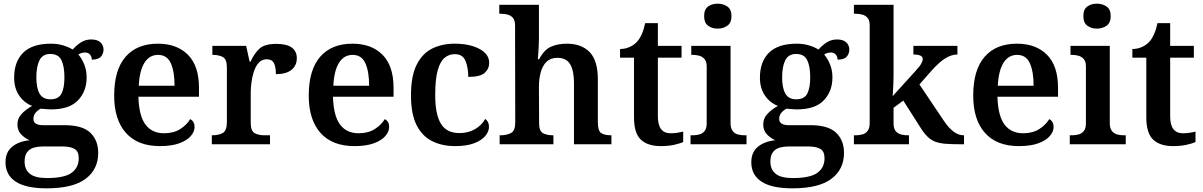

<svg xmlns="http://www.w3.org/2000/svg" viewBox="-20 -786 6554 1046"><path d="M234 240Q121 240 65.5 203.5Q10 167 10 98Q10 43 46 13.5Q82 -16 141 -22Q117 -32 96 -53Q75 -74 75 -109Q75 -140 96.5 -164Q118 -188 155 -209Q111 -226 84 -266Q57 -306 57 -363Q57 -450 106.5 -499Q156 -548 258 -548Q294 -548 325 -538.5Q356 -529 376 -516Q397 -540 421.5 -555.5Q446 -571 477 -571Q511 -571 527.5 -555Q544 -539 544 -516Q544 -494 530 -477.5Q516 -461 480 -461Q480 -478 470 -489Q460 -500 444 -500Q423 -500 407 -489Q426 -467 439 -435Q452 -403 452 -364Q452 -289 405 -239.5Q358 -190 258 -190Q247 -190 229.5 -191.5Q212 -193 202 -194Q186 -186 174 -172Q162 -158 162 -138Q162 -104 215 -104H333Q429 -104 472 -63Q515 -22 515 47Q515 137 446 188.5Q377 240 234 240ZM255 -245Q299 -245 315 -276Q331 -307 331 -365Q331 -425 314.5 -458.5Q298 -492 254 -492Q212 -492 195 -457.5Q178 -423 178 -364Q178 -307 195.5 -276Q213 -245 255 -245ZM236 184Q331 184 370 155.5Q409 127 409 76Q409 39 386.5 25.5Q364 12 320 12H211Q188 12 165.5 18Q143 24 128.5 42Q114 60 114 95Q114 137 142.5 160.5Q171 184 236 184Z M851 10Q730 10 666 -62Q602 -134 602 -265Q602 -405 664 -476.5Q726 -548 840 -548Q944 -548 1004 -487.5Q1064 -427 1064 -308V-259H734Q737 -155 772.5 -107.5Q808 -60 874 -60Q926 -60 962 -83Q998 -106 1016 -137Q1040 -125 1040 -94Q1040 -69 1019.5 -45Q999 -21 957 -5.5Q915 10 851 10ZM931 -319Q931 -396 910.5 -441.5Q890 -487 841 -487Q794 -487 767 -444Q740 -401 736 -319Z M1134 0V-49H1137Q1171 -49 1193.5 -61.5Q1216 -74 1216 -121V-419Q1216 -463 1194.5 -475Q1173 -487 1140 -487H1137V-536H1321L1340 -450H1345Q1365 -495 1393.5 -521Q1422 -547 1485 -547Q1542 -547 1569.5 -527Q1597 -507 1597 -469Q1597 -429 1568 -405.5Q1539 -382 1483 -382Q1483 -423 1472 -443Q1461 -463 1433 -463Q1406 -463 1389 -443.5Q1372 -424 1362.5 -394.5Q1353 -365 1349.5 -334.5Q1346 -304 1346 -283V-116Q1346 -72 1367.5 -60.5Q1389 -49 1420 -49H1451V0Z M1911 10Q1790 10 1726 -62Q1662 -134 1662 -265Q1662 -405 1724 -476.5Q1786 -548 1900 -548Q2004 -548 2064 -487.5Q2124 -427 2124 -308V-259H1794Q1797 -155 1832.5 -107.5Q1868 -60 1934 -60Q1986 -60 2022 -83Q2058 -106 2076 -137Q2100 -125 2100 -94Q2100 -69 2079.5 -45Q2059 -21 2017 -5.5Q1975 10 1911 10ZM1991 -319Q1991 -396 1970.5 -441.5Q1950 -487 1901 -487Q1854 -487 1827 -444Q1800 -401 1796 -319Z M2459 10Q2389 10 2334.5 -17Q2280 -44 2249.5 -104.5Q2219 -165 2219 -266Q2219 -373 2250.5 -434.5Q2282 -496 2335.5 -522Q2389 -548 2456 -548Q2539 -548 2592 -519.5Q2645 -491 2645 -444Q2645 -411 2620.5 -389Q2596 -367 2531 -367Q2531 -417 2516 -454Q2501 -491 2458 -491Q2426 -491 2402 -471Q2378 -451 2364.5 -402.5Q2351 -354 2351 -267Q2351 -163 2382 -112Q2413 -61 2483 -61Q2532 -61 2569 -83Q2606 -105 2623 -138Q2644 -124 2644 -95Q2644 -70 2624.5 -46Q2605 -22 2564 -6Q2523 10 2459 10Z M2702 0V-49H2707Q2740 -49 2763.5 -61Q2787 -73 2787 -119L2786 -648Q2786 -675 2774.5 -688.5Q2763 -702 2745.5 -706.5Q2728 -711 2711 -711H2700V-760H2916V-574Q2916 -551 2914.5 -525Q2913 -499 2911.5 -481Q2910 -463 2910 -463H2917Q2944 -515 2981.5 -531.5Q3019 -548 3068 -548Q3148 -548 3192.5 -502Q3237 -456 3237 -354V-120Q3237 -73 3255.5 -61Q3274 -49 3308 -49H3311V0H3107V-335Q3107 -400 3086.5 -435.5Q3066 -471 3016 -471Q2980 -471 2958 -450Q2936 -429 2926 -393Q2916 -357 2916 -313L2917 -115Q2917 -72 2938 -60.5Q2959 -49 2992 -49H2995V0Z M3580 10Q3509 10 3471.5 -25Q3434 -60 3434 -147V-472H3358V-519Q3385 -519 3409 -529.5Q3433 -540 3449 -557Q3480 -590 3495 -660H3564V-536H3693V-472H3564V-152Q3564 -60 3633 -60Q3652 -60 3669 -62.5Q3686 -65 3702 -69V-12Q3687 -5 3654.5 2.5Q3622 10 3580 10Z M3890 -630Q3859 -630 3837.5 -646Q3816 -662 3816 -698Q3816 -735 3837.5 -750.5Q3859 -766 3890 -766Q3920 -766 3942.5 -750.5Q3965 -735 3965 -698Q3965 -662 3942.5 -646Q3920 -630 3890 -630ZM3742 0V-49H3755Q3772 -49 3789.5 -53.5Q3807 -58 3818.5 -72Q3830 -86 3830 -115V-424Q3830 -451 3818 -464.5Q3806 -478 3789 -482.5Q3772 -487 3755 -487H3746V-536H3960V-116Q3960 -87 3971.5 -72.5Q3983 -58 4000 -53.5Q4017 -49 4035 -49H4047V0Z M4297 240Q4184 240 4128.5 203.5Q4073 167 4073 98Q4073 43 4109 13.5Q4145 -16 4204 -22Q4180 -32 4159 -53Q4138 -74 4138 -109Q4138 -140 4159.5 -164Q4181 -188 4218 -209Q4174 -226 4147 -266Q4120 -306 4120 -363Q4120 -450 4169.5 -499Q4219 -548 4321 -548Q4357 -548 4388 -538.5Q4419 -529 4439 -516Q4460 -540 4484.5 -555.5Q4509 -571 4540 -571Q4574 -571 4590.5 -555Q4607 -539 4607 -516Q4607 -494 4593 -477.5Q4579 -461 4543 -461Q4543 -478 4533 -489Q4523 -500 4507 -500Q4486 -500 4470 -489Q4489 -467 4502 -435Q4515 -403 4515 -364Q4515 -289 4468 -239.5Q4421 -190 4321 -190Q4310 -190 4292.5 -191.5Q4275 -193 4265 -194Q4249 -186 4237 -172Q4225 -158 4225 -138Q4225 -104 4278 -104H4396Q4492 -104 4535 -63Q4578 -22 4578 47Q4578 137 4509 188.5Q4440 240 4297 240ZM4318 -245Q4362 -245 4378 -276Q4394 -307 4394 -365Q4394 -425 4377.5 -458.5Q4361 -492 4317 -492Q4275 -492 4258 -457.5Q4241 -423 4241 -364Q4241 -307 4258.5 -276Q4276 -245 4318 -245ZM4299 184Q4394 184 4433 155.5Q4472 127 4472 76Q4472 39 4449.5 25.5Q4427 12 4383 12H4274Q4251 12 4228.5 18Q4206 24 4191.5 42Q4177 60 4177 95Q4177 137 4205.5 160.5Q4234 184 4299 184Z M4632 0V-49H4643Q4660 -49 4677.5 -53.5Q4695 -58 4706.5 -72.5Q4718 -87 4718 -116V-648Q4718 -675 4706.5 -688.5Q4695 -702 4677.5 -706.5Q4660 -711 4643 -711H4632V-760H4848V-374Q4848 -356 4847 -329.5Q4846 -303 4844.5 -282.5Q4843 -262 4843 -262L4969 -401Q4992 -426 4999.5 -440.5Q5007 -455 5007 -465Q5007 -489 4956 -489V-536H5196V-489Q5162 -489 5128 -467Q5094 -445 5055 -401L4989 -326L5122 -128Q5175 -49 5229 -49H5232V0H5218Q5168 0 5133.5 -2.5Q5099 -5 5075.5 -14Q5052 -23 5033 -41.5Q5014 -60 4994 -92L4901 -238L4848 -199V-115Q4848 -86 4859.5 -72Q4871 -58 4888.5 -53.5Q4906 -49 4923 -49H4932V0Z M5531 10Q5410 10 5346 -62Q5282 -134 5282 -265Q5282 -405 5344 -476.5Q5406 -548 5520 -548Q5624 -548 5684 -487.5Q5744 -427 5744 -308V-259H5414Q5417 -155 5452.5 -107.5Q5488 -60 5554 -60Q5606 -60 5642 -83Q5678 -106 5696 -137Q5720 -125 5720 -94Q5720 -69 5699.5 -45Q5679 -21 5637 -5.5Q5595 10 5531 10ZM5611 -319Q5611 -396 5590.5 -441.5Q5570 -487 5521 -487Q5474 -487 5447 -444Q5420 -401 5416 -319Z M5956 -630Q5925 -630 5903.5 -646Q5882 -662 5882 -698Q5882 -735 5903.5 -750.5Q5925 -766 5956 -766Q5986 -766 6008.5 -750.5Q6031 -735 6031 -698Q6031 -662 6008.5 -646Q5986 -630 5956 -630ZM5808 0V-49H5821Q5838 -49 5855.5 -53.5Q5873 -58 5884.5 -72Q5896 -86 5896 -115V-424Q5896 -451 5884 -464.5Q5872 -478 5855 -482.5Q5838 -487 5821 -487H5812V-536H6026V-116Q6026 -87 6037.5 -72.5Q6049 -58 6066 -53.5Q6083 -49 6101 -49H6113V0Z M6371 10Q6300 10 6262.5 -25Q6225 -60 6225 -147V-472H6149V-519Q6176 -519 6200 -529.5Q6224 -540 6240 -557Q6271 -590 6286 -660H6355V-536H6484V-472H6355V-152Q6355 -60 6424 -60Q6443 -60 6460 -62.5Q6477 -65 6493 -69V-12Q6478 -5 6445.5 2.5Q6413 10 6371 10Z"/></svg>

Font: Noto Serif Toto SemiBold
Style: Regular
Weight: 600
Designer: Monotype Design Team
Foundry: Monotype Imaging Inc.
Version: Version 2.001; ttfautohint (v1.8.4.7-5d5b)